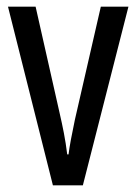

<svg xmlns="http://www.w3.org/2000/svg" viewBox="-20 -557 410 577"><path d="M139 0 4 -537H87L159 -218Q166 -188 172 -157Q178 -126 182 -93H186Q188 -110 193 -137Q198 -164 205 -197L283 -537H366L229 0Z"/></svg>

Font: Noto Sans Myanmar ExtraCondensed
Style: Regular
Weight: 400
Width: 2
Designer: Monotype Design Team
Foundry: Monotype Imaging Inc.
Version: Version 2.107; ttfautohint (v1.8.4.7-5d5b)